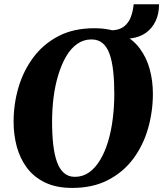

<svg xmlns="http://www.w3.org/2000/svg" viewBox="-20 -888 780 918"><path d="M325.5 10.5Q249 10.5 195.2 -15.5Q141.5 -41.5 108.5 -86Q75.5 -130.5 60.2 -187.2Q45 -244 45 -306Q45 -390 68.2 -469.5Q91.5 -549 139 -613Q186.5 -677 259 -715Q331.5 -753 430.5 -753Q507.5 -753 561 -727.2Q614.5 -701.5 647.8 -657Q681 -612.5 696 -556.5Q711 -500.5 711 -440Q711 -355 688 -274.2Q665 -193.5 617.5 -129.5Q570 -65.5 497.2 -27.5Q424.5 10.5 325.5 10.5ZM338 -42.5Q376 -42.5 406.2 -64Q436.5 -85.5 459.2 -123.8Q482 -162 497 -212.2Q512 -262.5 519.2 -320.8Q526.5 -379 526.5 -440Q526.5 -500 521.2 -547.8Q516 -595.5 504 -629.5Q492 -663.5 470.8 -681.5Q449.5 -699.5 417.5 -699.5Q379.5 -699.5 349 -678Q318.5 -656.5 296.2 -618.2Q274 -580 258.8 -530Q243.5 -480 236.2 -423Q229 -366 229 -306Q229 -245.5 234.5 -196.8Q240 -148 252.5 -113.5Q265 -79 286 -60.8Q307 -42.5 338 -42.5ZM619 -867.5H740.5Q740.5 -822 724 -787.2Q707.5 -752.5 677.8 -731.2Q648 -710 607.5 -704.8Q567 -699.5 518 -712L513 -743Q550.5 -744 572.5 -761Q594.5 -778 605.2 -806Q616 -834 619 -867.5Z"/></svg>

Font: Merriweather 48pt Black
Style: Italic
Weight: 900
Italic angle: -7.8°
Version: Version 2.101